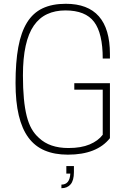

<svg xmlns="http://www.w3.org/2000/svg" viewBox="-20 -808 673 1013"><path d="M338 8Q268 8 216 -14Q164 -36 130 -82Q96 -128 79 -199.5Q62 -271 62 -370Q62 -480 76.5 -559Q91 -638 122.5 -689Q154 -740 204.5 -764Q255 -788 327 -788Q560 -788 560 -523V-499H522Q522 -632 476.5 -692.5Q431 -753 325 -753Q271 -753 229 -733.5Q187 -714 158.5 -673Q130 -632 115.5 -566.5Q101 -501 101 -410Q101 -341 106 -288Q111 -235 121 -195.5Q131 -156 147 -128Q163 -100 186 -80Q242 -27 341 -27Q408 -27 453 -46Q498 -65 522 -97V-335H372V-369H560V-79Q491 8 338 8ZM304 185V166Q348 166 351 108H330V68H370V100Q370 144 352.5 164.5Q335 185 304 185Z"/></svg>

Font: Tanohe Sans ExtraLight
Style: Regular
Weight: 250
Designer: Village Type and Design LLC & Cristiano Sobral
Foundry: Cooper Hewitt Smithsonian Design Museum
Version: Version 1.00;September 29, 2021;FontCreator 13.0.0.2655 64-b